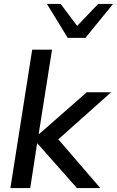

<svg xmlns="http://www.w3.org/2000/svg" viewBox="-20 -958 596 978"><path d="M33 0 144 -705H245L177 -275H179L422 -488H546L252 -226L254 -275L491 0H372L171 -227H169L134 0ZM325 -765 219 -938H289L373 -826L480 -938H556L415 -765Z"/></svg>

Font: Nunito Sans 12pt SemiBold
Style: Italic
Weight: 600
Italic angle: -9°
Designer: Vernon Adams
Foundry: Vernon Adams
Version: Version 3.101;gftools[0.9.27]